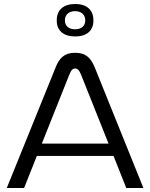

<svg xmlns="http://www.w3.org/2000/svg" viewBox="-20 -944 754 964"><path d="M259 -605 14 0H101L165 -161H550L614 0H700L456 -605C437 -651 413 -679 357 -679C302 -679 277 -651 259 -605ZM190 -223 328 -569C338 -594 346 -600 357 -600C368 -600 377 -594 387 -569L525 -223ZM265 -840C265 -791 298 -761 358 -761C416 -761 449 -791 449 -840V-843C449 -893 416 -924 358 -924C298 -924 265 -893 265 -843ZM306 -841V-843C306 -869 325 -888 357 -888C389 -888 408 -869 408 -843V-841C408 -814 389 -797 357 -797C325 -797 306 -814 306 -841Z"/></svg>

Font: LT Wave Light
Style: Regular
Weight: 300
Designer: Daniel Lyons
Version: Version 2.5 (Glyphs App)